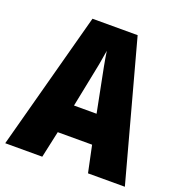

<svg xmlns="http://www.w3.org/2000/svg" viewBox="-129 -825 878 935"><g transform="rotate(20 310.0 -357.5)"><path d="M429 0H620L426 -715H192L0 0H192L222 -138H400ZM340 -434 369 -287H252L282 -436C293 -487 305 -551 311 -592C317 -549 330 -483 340 -434Z"/></g></svg>

Font: Noto Sans Devanagari UI Condensed Black
Style: Regular
Weight: 900
Width: 3
Designer: Jelle Bosma - Monotype Design Team
Foundry: Monotype Imaging Inc.
Version: Version 2.004